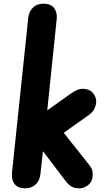

<svg xmlns="http://www.w3.org/2000/svg" viewBox="-20 -1024 586 1044"><path d="M117 0Q78 0 59.5 -23.2Q41 -46.5 45.5 -88.5L134 -930Q137.5 -961 159.2 -982.5Q181 -1004 216 -1004Q257 -1004 274.5 -979.8Q292 -955.5 288.5 -922L237 -424L361.5 -512.5Q383 -528 399.8 -535Q416.5 -542 434 -541Q468 -540 486.5 -516.8Q505 -493.5 503 -468Q502 -451.5 493.5 -433Q485 -414.5 465.5 -400.5L326.5 -302L464 -128.5Q480.5 -108 483 -91Q485.5 -74 482.5 -57Q477.5 -30.5 456.2 -15.2Q435 0 409.5 0Q388 0 371 -8.5Q354 -17 335.5 -41.5L213.5 -202L200 -79.5Q196 -40.5 173 -20.2Q150 0 117 0Z"/></svg>

Font: Edu SA Hand
Style: Bold
Weight: 700
Designer: Tina and Corey Anderson, Eben Sorkin, Mirko Velimirovic
Foundry: Google for Education
Version: Version 2.000